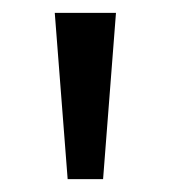

<svg xmlns="http://www.w3.org/2000/svg" viewBox="-20 -734 265 298"><path d="M160 -714 140 -456H85L65 -714Z"/></svg>

Font: Noto Sans Old Italic
Style: Regular
Weight: 400
Designer: Monotype Design Team
Foundry: Monotype Imaging Inc.
Version: Version 2.003; ttfautohint (v1.8.4.7-5d5b)